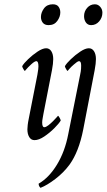

<svg xmlns="http://www.w3.org/2000/svg" viewBox="-20 -651 501 900"><path d="M208 -533.2Q189.5 -533.2 180.7 -544.4Q171.9 -555.7 171.9 -571.3Q171.9 -591.8 186 -611.3Q200.2 -630.9 227.5 -630.9Q246.1 -630.9 254.4 -619.6Q262.7 -608.4 262.7 -592.8Q262.7 -572.3 248.5 -552.7Q234.4 -533.2 208 -533.2ZM196.3 -424.8Q211.9 -424.8 220.7 -410.6Q229.5 -396.5 229.5 -374Q229.5 -353.5 223.6 -322.3L183.6 -117.2Q182.6 -111.3 180.2 -98.1Q177.7 -85 177.7 -77.1Q177.7 -54.7 187.5 -54.7Q195.3 -54.7 206.5 -63.5Q217.8 -72.3 229 -83.5Q240.2 -94.7 246.1 -101.6L252 -108.4Q253.9 -108.4 259.3 -99.1Q264.6 -89.8 264.6 -85.9Q256.8 -72.3 234.9 -50.3Q212.9 -28.3 187.5 -11.2Q162.1 5.9 141.6 5.9Q126 5.9 117.2 -8.3Q108.4 -22.5 108.4 -44.9Q108.4 -52.7 109.9 -65.4Q111.3 -78.1 115.2 -96.7L155.3 -300.8Q158.2 -316.4 159.2 -326.2Q160.2 -335.9 160.2 -339.8Q160.2 -364.3 150.4 -364.3Q142.6 -364.3 126.5 -349.6Q110.4 -335 101.6 -324.2L96.7 -318.4Q94.7 -318.4 89.4 -327.6Q84 -336.9 84 -340.8Q91.8 -354.5 112.3 -374Q132.8 -393.6 156.2 -409.2Q179.7 -424.8 196.3 -424.8ZM424.8 -630.9Q439.5 -630.9 449.7 -619.1Q460 -607.4 460 -591.8Q460 -568.4 444.8 -550.8Q429.7 -533.2 407.2 -533.2Q391.6 -533.2 382.8 -545.4Q374 -557.6 374 -575.2Q374 -597.7 388.7 -614.3Q403.3 -630.9 424.8 -630.9ZM396.5 -424.8Q412.1 -424.8 420.9 -410.6Q429.7 -396.5 429.7 -374Q429.7 -354.5 423.8 -322.3L370.1 -43.9Q349.6 60.5 305.7 121.1Q278.3 158.2 239.3 188Q200.2 217.8 169.9 229.5Q161.1 221.7 161.1 210Q210 181.6 247.1 120.6Q284.2 59.6 299.8 -21.5L354.5 -294.9Q359.4 -317.4 359.9 -328.1Q360.4 -338.9 360.4 -343.8Q360.4 -364.3 350.6 -364.3Q346.7 -364.3 340.3 -359.9Q334 -355.5 326.2 -348.6Q313.5 -337.9 305.2 -328.1Q296.9 -318.4 296.9 -318.4Q294.9 -318.4 289.6 -327.6Q284.2 -336.9 284.2 -340.8Q292 -354.5 312.5 -374Q333 -393.6 356.4 -409.2Q379.9 -424.8 396.5 -424.8Z"/></svg>

Font: Crimson Text
Style: Italic
Weight: 400
Italic angle: -11°
Designer: Sebastian Kosch
Foundry: Sebastian Kosch
Version: Version 1.100; ttfautohint (v1.8.4)